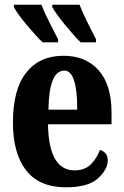

<svg xmlns="http://www.w3.org/2000/svg" viewBox="-20 -786 525 816"><path d="M260 10Q355 10 396.5 -28Q438 -66 438 -105Q438 -138 405 -149Q391 -112 365.5 -87Q340 -62 297 -62Q187 -62 184 -258H454V-307Q454 -426 399 -487.5Q344 -549 250 -549Q148 -549 91.5 -477.5Q35 -406 35 -265Q35 -134 91 -62Q147 10 260 10ZM186 -320Q188 -486 254 -486Q282 -486 295.5 -441.5Q309 -397 308 -320ZM161 -606H227V-619Q210 -652 189.5 -692Q169 -732 156 -766H39V-756Q52 -730 92.5 -681.5Q133 -633 161 -606ZM323 -606H388V-619Q371 -652 351 -692Q331 -732 318 -766H202V-756Q216 -730 255.5 -681.5Q295 -633 323 -606Z"/></svg>

Font: Noto Serif ExtraCondensed Extra
Style: Regular
Weight: 800
Width: 3
Designer: Monotype Design Team
Foundry: Monotype Imaging Inc.
Version: Version 1.002